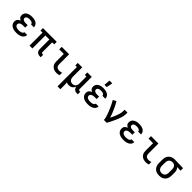

<svg xmlns="http://www.w3.org/2000/svg" viewBox="419 -2551 4562 4562"><g transform="rotate(45 2700.0 -270.5)"><path d="M297 8Q271 8 245.5 5.5Q220 3 195.5 -4.5Q171 -12 148.5 -25Q126 -38 109.5 -57.5Q93 -77 84.5 -101.5Q76 -126 76 -152Q76 -172 81.5 -192Q87 -212 100.5 -227.5Q114 -243 131.5 -253.5Q149 -264 168 -272Q152 -278 137 -288.5Q122 -299 111.5 -312.5Q101 -326 96.5 -343.5Q92 -361 92 -378Q92 -402 100 -425Q108 -448 123 -466Q138 -484 159 -496.5Q180 -509 203 -516Q226 -523 249.5 -525.5Q273 -528 297 -528Q320 -528 343.5 -525.5Q367 -523 389 -517Q411 -511 432 -499.5Q453 -488 468.5 -471Q484 -454 493 -432Q502 -410 502 -387V-381H406V-383Q406 -395 400.5 -405Q395 -415 385.5 -422Q376 -429 365 -433.5Q354 -438 343 -440Q332 -442 320.5 -443Q309 -444 297 -444Q285 -444 273 -443Q261 -442 249.5 -439.5Q238 -437 227 -432Q216 -427 207 -419Q198 -411 193 -400Q188 -389 188 -377Q188 -365 193 -354Q198 -343 207.5 -335.5Q217 -328 228.5 -323.5Q240 -319 252 -316.5Q264 -314 276 -313Q288 -312 300 -312H362V-229H300Q286 -229 272 -228Q258 -227 244.5 -224Q231 -221 218 -215.5Q205 -210 194 -201.5Q183 -193 177 -180Q171 -167 171 -153Q171 -139 176.5 -126Q182 -113 192.5 -104Q203 -95 216 -89.5Q229 -84 242.5 -81Q256 -78 269.5 -76.5Q283 -75 297 -75Q310 -75 323 -76Q336 -77 348.5 -79Q361 -81 373.5 -85Q386 -89 397 -96Q408 -103 415.5 -114Q423 -125 423 -138V-139H518V-135Q518 -111 508 -88Q498 -65 480 -48Q462 -31 440 -20Q418 -9 394.5 -2.5Q371 4 346.5 6Q322 8 297 8Z M1120 8H1097Q1081 8 1064 5.5Q1047 3 1032 -3.5Q1017 -10 1004 -21Q991 -32 982.5 -46.5Q974 -61 970.5 -77.5Q967 -94 967 -111V-436H833V0H737V-436H669V-520H1131V-436H1063V-111Q1063 -104 1065 -97Q1067 -90 1072 -85Q1077 -80 1083.5 -78Q1090 -76 1097 -76H1120Z M1656 8Q1629 8 1602.5 4Q1576 0 1552 -11Q1528 -22 1508 -40Q1488 -58 1475 -81Q1462 -104 1457 -130.5Q1452 -157 1452 -184V-436H1299V-520H1548V-184Q1548 -162 1554.5 -140.5Q1561 -119 1576.5 -104Q1592 -89 1613 -82.5Q1634 -76 1656 -76Q1677 -76 1698.5 -80Q1720 -84 1739 -92V-8Q1720 0 1698.5 4Q1677 8 1656 8Z M1892 215V-436H1839V-520H1988V-210Q1988 -193 1990 -176.5Q1992 -160 1998 -144.5Q2004 -129 2013.5 -115.5Q2023 -102 2037 -93Q2051 -84 2067 -80Q2083 -76 2100 -76Q2117 -76 2133 -80Q2149 -84 2163 -93Q2177 -102 2186.5 -115.5Q2196 -129 2202 -144.5Q2208 -160 2210 -176.5Q2212 -193 2212 -210V-436H2159V-520H2308V-111Q2308 -104 2310 -97Q2312 -90 2317 -85Q2322 -80 2329 -78Q2336 -76 2343 -76H2366V8H2343Q2319 8 2295.5 2.5Q2272 -3 2253.5 -17.5Q2235 -32 2224 -53.5Q2213 -75 2213 -99Q2204 -76 2189.5 -55Q2175 -34 2155 -19.5Q2135 -5 2110.5 1.5Q2086 8 2061 8Q2041 8 2021 4Q2001 0 1983 -9Q1986 20 1987 49Q1988 78 1988 107V215Z M2697 8Q2671 8 2645.5 5.5Q2620 3 2595.5 -4.5Q2571 -12 2548.5 -25Q2526 -38 2509.5 -57.5Q2493 -77 2484.5 -101.5Q2476 -126 2476 -152Q2476 -172 2481.5 -192Q2487 -212 2500.5 -227.5Q2514 -243 2531.5 -253.5Q2549 -264 2568 -272Q2552 -278 2537 -288.5Q2522 -299 2511.5 -312.5Q2501 -326 2496.5 -343.5Q2492 -361 2492 -378Q2492 -402 2500 -425Q2508 -448 2523 -466Q2538 -484 2559 -496.5Q2580 -509 2603 -516Q2626 -523 2649.5 -525.5Q2673 -528 2697 -528Q2720 -528 2743.5 -525.5Q2767 -523 2789 -517Q2811 -511 2832 -499.5Q2853 -488 2868.5 -471Q2884 -454 2893 -432Q2902 -410 2902 -387V-381H2806V-383Q2806 -395 2800.5 -405Q2795 -415 2785.5 -422Q2776 -429 2765 -433.5Q2754 -438 2743 -440Q2732 -442 2720.5 -443Q2709 -444 2697 -444Q2685 -444 2673 -443Q2661 -442 2649.5 -439.5Q2638 -437 2627 -432Q2616 -427 2607 -419Q2598 -411 2593 -400Q2588 -389 2588 -377Q2588 -365 2593 -354Q2598 -343 2607.5 -335.5Q2617 -328 2628.5 -323.5Q2640 -319 2652 -316.5Q2664 -314 2676 -313Q2688 -312 2700 -312H2762V-229H2700Q2686 -229 2672 -228Q2658 -227 2644.5 -224Q2631 -221 2618 -215.5Q2605 -210 2594 -201.5Q2583 -193 2577 -180Q2571 -167 2571 -153Q2571 -139 2576.5 -126Q2582 -113 2592.5 -104Q2603 -95 2616 -89.5Q2629 -84 2642.5 -81Q2656 -78 2669.5 -76.5Q2683 -75 2697 -75Q2710 -75 2723 -76Q2736 -77 2748.5 -79Q2761 -81 2773.5 -85Q2786 -89 2797 -96Q2808 -103 2815.5 -114Q2823 -125 2823 -138V-139H2918V-135Q2918 -111 2908 -88Q2898 -65 2880 -48Q2862 -31 2840 -20Q2818 -9 2794.5 -2.5Q2771 4 2746.5 6Q2722 8 2697 8ZM2655 -600 2668 -756H2761L2731 -600Z M3236 0Q3236 -26 3229.5 -51.5Q3223 -77 3216 -102.5Q3209 -128 3200.5 -152.5Q3192 -177 3182.5 -201.5Q3173 -226 3163 -250Q3153 -274 3142.5 -298Q3132 -322 3121 -346Q3110 -370 3098.5 -393Q3087 -416 3074.5 -439Q3062 -462 3048 -485L3130 -528Q3158 -483 3181.5 -436Q3205 -389 3226.5 -341Q3248 -293 3267.5 -243.5Q3287 -194 3302 -144Q3315 -170 3327.5 -196Q3340 -222 3351 -248Q3362 -274 3372.5 -301Q3383 -328 3391.5 -355.5Q3400 -383 3406 -411Q3412 -439 3412 -468V-520H3508V-468Q3508 -436 3501.5 -405.5Q3495 -375 3486 -344.5Q3477 -314 3465.5 -284.5Q3454 -255 3442 -226Q3430 -197 3416.5 -168.5Q3403 -140 3389 -112Q3375 -84 3360.5 -56Q3346 -28 3331 0Z M3897 8Q3871 8 3845.5 5.5Q3820 3 3795.5 -4.5Q3771 -12 3748.5 -25Q3726 -38 3709.5 -57.5Q3693 -77 3684.5 -101.5Q3676 -126 3676 -152Q3676 -172 3681.5 -192Q3687 -212 3700.5 -227.5Q3714 -243 3731.5 -253.5Q3749 -264 3768 -272Q3752 -278 3737 -288.5Q3722 -299 3711.5 -312.5Q3701 -326 3696.5 -343.5Q3692 -361 3692 -378Q3692 -402 3700 -425Q3708 -448 3723 -466Q3738 -484 3759 -496.5Q3780 -509 3803 -516Q3826 -523 3849.5 -525.5Q3873 -528 3897 -528Q3920 -528 3943.5 -525.5Q3967 -523 3989 -517Q4011 -511 4032 -499.5Q4053 -488 4068.5 -471Q4084 -454 4093 -432Q4102 -410 4102 -387V-381H4006V-383Q4006 -395 4000.5 -405Q3995 -415 3985.5 -422Q3976 -429 3965 -433.5Q3954 -438 3943 -440Q3932 -442 3920.5 -443Q3909 -444 3897 -444Q3885 -444 3873 -443Q3861 -442 3849.5 -439.5Q3838 -437 3827 -432Q3816 -427 3807 -419Q3798 -411 3793 -400Q3788 -389 3788 -377Q3788 -365 3793 -354Q3798 -343 3807.5 -335.5Q3817 -328 3828.5 -323.5Q3840 -319 3852 -316.5Q3864 -314 3876 -313Q3888 -312 3900 -312H3962V-229H3900Q3886 -229 3872 -228Q3858 -227 3844.5 -224Q3831 -221 3818 -215.5Q3805 -210 3794 -201.5Q3783 -193 3777 -180Q3771 -167 3771 -153Q3771 -139 3776.5 -126Q3782 -113 3792.5 -104Q3803 -95 3816 -89.5Q3829 -84 3842.5 -81Q3856 -78 3869.5 -76.5Q3883 -75 3897 -75Q3910 -75 3923 -76Q3936 -77 3948.5 -79Q3961 -81 3973.5 -85Q3986 -89 3997 -96Q4008 -103 4015.5 -114Q4023 -125 4023 -138V-139H4118V-135Q4118 -111 4108 -88Q4098 -65 4080 -48Q4062 -31 4040 -20Q4018 -9 3994.5 -2.5Q3971 4 3946.5 6Q3922 8 3897 8Z M4656 8Q4629 8 4602.5 4Q4576 0 4552 -11Q4528 -22 4508 -40Q4488 -58 4475 -81Q4462 -104 4457 -130.5Q4452 -157 4452 -184V-436H4299V-520H4548V-184Q4548 -162 4554.5 -140.5Q4561 -119 4576.5 -104Q4592 -89 4613 -82.5Q4634 -76 4656 -76Q4677 -76 4698.5 -80Q4720 -84 4739 -92V-8Q4720 0 4698.5 4Q4677 8 4656 8Z M5096 8Q5067 8 5038.5 3Q5010 -2 4984.5 -15.5Q4959 -29 4938.5 -50.5Q4918 -72 4906 -98Q4894 -124 4889 -152.5Q4884 -181 4884 -210V-310Q4884 -338 4888.5 -365.5Q4893 -393 4904.5 -418Q4916 -443 4935 -464Q4954 -485 4978 -499Q5002 -513 5029 -520.5Q5056 -528 5084 -528H5100L5375 -520V-436L5255 -440Q5269 -428 5279.5 -413Q5290 -398 5296.5 -381Q5303 -364 5305.5 -346Q5308 -328 5308 -310V-210Q5308 -181 5303 -152.5Q5298 -124 5286 -98Q5274 -72 5253.5 -50.5Q5233 -29 5207.5 -15.5Q5182 -2 5153.5 3Q5125 8 5096 8ZM5096 -76Q5113 -76 5129.5 -79.5Q5146 -83 5160 -92.5Q5174 -102 5184.5 -115Q5195 -128 5201.5 -144Q5208 -160 5210 -176.5Q5212 -193 5212 -210V-310Q5212 -334 5207.5 -357.5Q5203 -381 5189.5 -400.5Q5176 -420 5154.5 -431Q5133 -442 5109 -444H5092Q5067 -444 5044 -433Q5021 -422 5006 -402.5Q4991 -383 4985.5 -359Q4980 -335 4980 -310V-210Q4980 -193 4982 -176.5Q4984 -160 4990.5 -144Q4997 -128 5007.5 -115Q5018 -102 5032 -92.5Q5046 -83 5062.5 -79.5Q5079 -76 5096 -76Z"/></g></svg>

Font: Iosevka HT Medium Extended
Style: Regular
Weight: 500
Width: 7
Monospace: yes
Designer: Belleve Invis
Foundry: Belleve Invis
Version: Version 32.3.0; ttfautohint (v1.8.4)